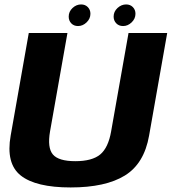

<svg xmlns="http://www.w3.org/2000/svg" viewBox="-20 -820 755 844"><path d="M290.5 4Q444 4 529 -48.5Q614 -101 635.5 -224.5L715 -675H545L468.5 -242.5Q456 -170.5 420.5 -141Q385 -111.5 311 -111.5Q237.5 -111.5 212.5 -141Q187.5 -170.5 200 -242.5L276.5 -675H106.5L27 -224.5Q5 -101 71.2 -48.5Q137.5 4 290.5 4ZM323 -705.5Q344 -705.5 360.8 -721.8Q377.5 -738 377.5 -759.5Q377.5 -777 366 -788.8Q354.5 -800.5 336.5 -800.5Q315.5 -800.5 298.8 -784.8Q282 -769 282 -747Q282 -729.5 293.2 -717.5Q304.5 -705.5 323 -705.5ZM521 -705.5Q542 -705.5 558.8 -721.8Q575.5 -738 575.5 -759.5Q575.5 -777 564 -788.8Q552.5 -800.5 534.5 -800.5Q513.5 -800.5 496.5 -784.8Q479.5 -769 479.5 -747Q479.5 -729.5 491 -717.5Q502.5 -705.5 521 -705.5Z"/></svg>

Font: Anybody UltraCondensed Thin
Style: Bold Italic
Weight: 700
Italic angle: -10°
Version: Version 1.111